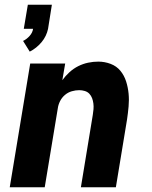

<svg xmlns="http://www.w3.org/2000/svg" viewBox="-20 -787 640 807"><path d="M105 -570 77 -615Q92 -622 104.5 -636Q117 -650 119 -666H80L97 -767H198L182 -666Q179 -651 172 -636.5Q165 -622 154.5 -609.5Q144 -597 131.5 -587Q119 -577 105 -570ZM21 0 107 -520H254L242 -450Q255 -468 272 -483.5Q289 -499 309 -509Q329 -519 350.5 -523.5Q372 -528 393 -528Q420 -528 445 -518.5Q470 -509 486 -489.5Q502 -470 510 -445Q518 -420 520.5 -393.5Q523 -367 520.5 -339.5Q518 -312 514 -285L467 0H320Q332 -76 345 -152Q358 -228 370 -304Q372 -316 373 -328Q374 -340 372.5 -352Q371 -364 367 -374.5Q363 -385 355.5 -393Q348 -401 336.5 -404.5Q325 -408 313 -408Q298 -408 282 -403.5Q266 -399 253 -388Q240 -377 232.5 -362Q225 -347 223 -332L168 0Z"/></svg>

Font: Iosevka SS04 Heavy Extended
Style: Italic
Weight: 900
Width: 7
Italic angle: -9°
Monospace: yes
Designer: Belleve Invis
Foundry: Belleve Invis
Version: Version 19.0.0; ttfautohint (v1.8.4)